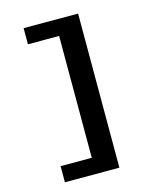

<svg xmlns="http://www.w3.org/2000/svg" viewBox="-126 -795 851 1035"><g transform="rotate(-15 300.0 -278.0)"><path d="M106 152V62H280V-618H106V-708H410V152Z"/></g></svg>

Font: Source Code Pro ExtraLight Black
Style: Regular
Weight: 900
Monospace: yes
Version: Version 1.018;hotconv 1.0.116;makeotfexe 2.5.65601